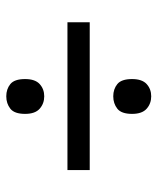

<svg xmlns="http://www.w3.org/2000/svg" viewBox="35 -658 502 612"><g transform="rotate(-90 286.0 -352.0)"><path d="M285 -462Q262 -462 245.5 -476.5Q229 -491 229 -523Q229 -557 245.5 -570Q262 -583 285 -583Q308 -583 324 -570Q340 -557 340 -523Q340 -491 324 -476.5Q308 -462 285 -462ZM50 -317V-388H521V-317ZM285 -121Q262 -121 245.5 -135.5Q229 -150 229 -182Q229 -216 245.5 -229Q262 -242 285 -242Q308 -242 324 -229Q340 -216 340 -182Q340 -150 324 -135.5Q308 -121 285 -121Z"/></g></svg>

Font: Noto Sans Tifinagh Ahaggar
Style: Regular
Weight: 400
Designer: JamraPatel
Foundry: JamraPatel LLC
Version: Version 2.006; ttfautohint (v1.8.4.7-5d5b)